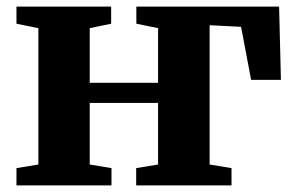

<svg xmlns="http://www.w3.org/2000/svg" viewBox="-20 -563 894 583"><path d="M30 0V-52.5L96.5 -63.5V-477.5L30 -491V-543H317.5V-491L252.5 -477.5V-311.5H460V-477.5L394 -491V-543H827.5L833 -320.5H742.5L712 -481.5L616.5 -486.5V-63.5L683 -52.5V0H393.5V-52.5L460 -63.5V-250.5H252.5V-63.5L318.5 -52.5V0Z"/></svg>

Font: Merriweather 48pt ExtraBold
Style: Regular
Weight: 800
Version: Version 2.100